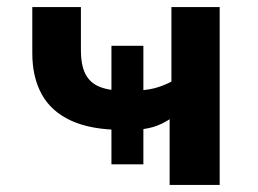

<svg xmlns="http://www.w3.org/2000/svg" viewBox="-20 -521 726 541"><path d="M458 0V-185Q435 -170 411 -163Q387 -156 356 -155L384 -177V-58H294V-177L326 -155Q237 -155 180.5 -181Q124 -207 97.5 -255.5Q71 -304 71 -371V-501H208V-380Q208 -336 221.5 -311Q235 -286 263 -275.5Q291 -265 332 -266L294 -254V-392H384V-254L358 -266Q389 -266 413.5 -272Q438 -278 463 -291V-501H599V0Z"/></svg>

Font: Nunito Sans 7pt
Style: Bold
Weight: 700
Designer: Vernon Adams
Foundry: Vernon Adams
Version: Version 3.101;gftools[0.9.27]